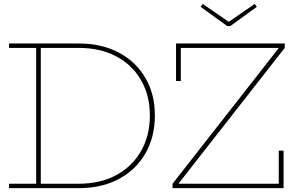

<svg xmlns="http://www.w3.org/2000/svg" viewBox="-20 -978 1542 998"><path d="M1177 -842.5H1161L1023 -942.5L1034 -957.5L1169 -864.5L1304 -957.5L1315 -942.5ZM302 0V-23H389Q502 -23 585 -68.2Q668 -113.5 713.5 -193.5Q759 -273.5 759 -378Q759 -481.5 713.5 -560.8Q668 -640 585 -684.5Q502 -729 389 -729H303V-752H389Q509.5 -752 598.5 -704.2Q687.5 -656.5 736.2 -572.2Q785 -488 785 -378Q785 -266.5 736.2 -181.2Q687.5 -96 598.5 -48Q509.5 0 389 0ZM27 0V-23H168V-729H27V-752H317V-729H192V-23H317V0ZM877 -23 1428 -727V-737L1460 -729L909 -25V-16ZM1460 -752V-729H920V-557H895V-752ZM1429 -195H1454V0H877V-23H1429Z"/></svg>

Font: Hepta Slab ExtraLight ExtraLight
Style: Regular
Weight: 250
Version: Version 1.102